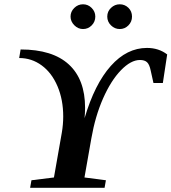

<svg xmlns="http://www.w3.org/2000/svg" viewBox="-20 -889 811 909"><path d="M675.8 -662.1Q731.4 -662.1 771.5 -631.3L751 -496.1H706.5L693.4 -555.2Q687.5 -584 676 -594.5Q664.6 -605 642.6 -605Q599.6 -605 552.5 -556.4Q505.4 -507.8 468 -423.1Q430.7 -338.4 412.6 -234.4L379.9 -48.8L481.4 -35.6L475.1 0H122.6L128.9 -35.6L235.4 -48.8L272.5 -259.8Q279.3 -299.3 279.3 -337.9Q279.3 -417 252.2 -480.7Q225.1 -544.4 177.5 -579.3Q129.9 -614.3 70.8 -614.3L77.6 -654.8Q228.5 -654.8 305.7 -584Q382.8 -513.2 382.8 -378.9Q382.8 -355.5 380.4 -329.6Q428.2 -491.2 504.4 -576.7Q580.6 -662.1 675.8 -662.1ZM546.9 -751.5Q523.4 -751.5 505.6 -768.8Q487.8 -786.1 487.8 -810.5Q487.8 -835 505.6 -851.8Q523.4 -868.7 546.9 -868.7Q570.8 -868.7 587.9 -852.1Q605 -835.4 605 -810.5Q605 -786.1 587.9 -768.8Q570.8 -751.5 546.9 -751.5ZM373 -751.5Q349.6 -751.5 331.8 -769.5Q314 -787.6 314 -810.5Q314 -834 331.5 -851.3Q349.1 -868.7 373 -868.7Q397 -868.7 414.1 -851.3Q431.2 -834 431.2 -810.5Q431.2 -786.1 414.1 -768.8Q397 -751.5 373 -751.5Z"/></svg>

Font: Tinos
Style: Bold Italic
Weight: 700
Italic angle: -16.333°
Designer: Steve Matteson
Foundry: Monotype Imaging Inc.
Version: Version 1.23